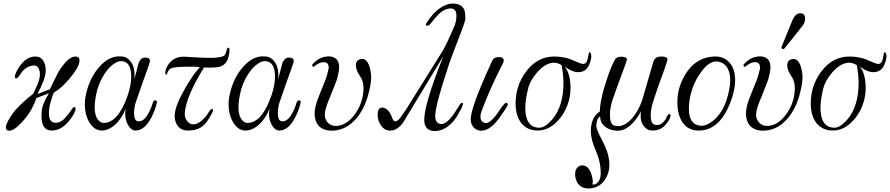

<svg xmlns="http://www.w3.org/2000/svg" viewBox="-20 -729 5039 1087"><path d="M430 -387Q430 -349 370 -280Q325 -227 285 -205Q275 -183 270 -162Q259 -129 257 -97Q254 -34 294 -34Q328 -34 353 -67Q365 -79 384 -106Q386 -111 390 -115.5Q394 -120 398 -122Q402 -124 403 -123Q411 -120 406 -103Q398 -79 376 -51Q330 10 273 10Q207 10 216 -96Q217 -136 257 -201L186 -174Q157 -87 90 -23Q56 11 33 11Q13 11 13 -8Q13 -29 48 -81Q68 -110 103 -143Q138 -176 167 -197Q172 -205 184 -232Q202 -271 205 -295Q208 -320 201 -336Q192 -360 169 -358Q130 -355 103 -320L88 -298Q78 -285 71 -285Q64 -285 64 -294Q64 -312 88 -349Q127 -408 178 -409Q209 -410 224.5 -386Q240 -362 239 -326Q237 -281 192 -197Q226 -209 263 -224Q271 -244 311 -322Q365 -409 407 -409Q430 -409 430 -387Z M868 -147Q858 -104 837 -64Q800 8 749 10Q724 11 705 -21Q682 -63 692 -115Q671 -59 633 -24.5Q595 10 556 10Q513 10 485 -38Q461 -79 460 -137Q460 -161 464 -181Q480 -269 528 -333Q587 -410 654 -410Q667 -410 674 -409Q701 -406 721 -379Q742 -351 742 -303Q742 -294 740 -280Q745 -295 756 -339Q764 -374 770 -383Q781 -403 801 -403Q829 -403 829 -384Q829 -377 814 -335Q795 -284 749 -151Q739 -121 739 -87Q739 -49 758 -43Q786 -37 810 -71Q831 -101 845 -147Q850 -161 858 -161Q870 -161 868 -147ZM703 -189Q723 -249 723 -295Q723 -381 667 -383Q633 -383 591 -337Q550 -287 531 -222Q516 -164 516 -121Q516 -72 537 -49Q550 -33 567 -33Q649 -33 703 -189Z M1279 -442Q1275 -369 1229 -353Q1208 -344 1135 -347Q1032 -180 1026 -88Q1024 -63 1040 -43.5Q1056 -24 1074 -25Q1107 -25 1145 -69Q1159 -88 1164 -98Q1171 -110 1178 -111Q1186 -113 1186 -105Q1186 -95 1163 -58Q1141 -22 1117 -8Q1090 10 1045 10Q1004 10 984 -19Q967 -45 969 -81Q974 -135 1028 -229Q1076 -312 1112 -349Q1084 -353 1021 -351Q969 -350 951 -343Q938 -338 932 -326Q928 -316 925 -310.5Q922 -305 919 -307Q916 -308 916 -311Q913 -329 929 -357Q960 -410 1025 -408L1131 -402Q1239 -398 1253 -418Q1258 -425 1263 -445Q1266 -459 1273 -459Q1281 -459 1279 -442Z M1682 -147Q1672 -104 1651 -64Q1614 8 1563 10Q1538 11 1519 -21Q1496 -63 1506 -115Q1485 -59 1447 -24.5Q1409 10 1370 10Q1327 10 1299 -38Q1275 -79 1274 -137Q1274 -161 1278 -181Q1294 -269 1342 -333Q1401 -410 1468 -410Q1481 -410 1488 -409Q1515 -406 1535 -379Q1556 -351 1556 -303Q1556 -294 1554 -280Q1559 -295 1570 -339Q1578 -374 1584 -383Q1595 -403 1615 -403Q1643 -403 1643 -384Q1643 -377 1628 -335Q1609 -284 1563 -151Q1553 -121 1553 -87Q1553 -49 1572 -43Q1600 -37 1624 -71Q1645 -101 1659 -147Q1664 -161 1672 -161Q1684 -161 1682 -147ZM1517 -189Q1537 -249 1537 -295Q1537 -381 1481 -383Q1447 -383 1405 -337Q1364 -287 1345 -222Q1330 -164 1330 -121Q1330 -72 1351 -49Q1364 -33 1381 -33Q1463 -33 1517 -189Z M2081 -305Q2084 -269 2069 -209Q2053 -138 2016 -83Q1953 9 1860 11Q1809 11 1782 -19Q1763 -44 1761 -81Q1760 -124 1786 -186Q1829 -290 1832 -306L1836 -322Q1841 -339 1841 -346Q1841 -377 1812 -377Q1786 -377 1754 -349L1746 -361Q1756 -374 1769 -384Q1797 -406 1828 -409Q1869 -414 1889 -389Q1900 -373 1900 -349Q1900 -323 1886 -275L1850 -183Q1822 -120 1819 -88Q1816 -58 1834 -37Q1852 -16 1881 -16Q1936 -16 1982 -73Q2036 -141 2038 -227Q2039 -257 2026 -285L2005 -320Q1995 -341 1995 -360Q1995 -390 2025 -395Q2070 -401 2081 -305Z M2615 -625Q2615 -610 2580 -520Q2531 -395 2514 -341Q2444 -128 2444 -74Q2444 -50 2453.5 -38Q2463 -26 2482 -27Q2519 -30 2572 -119Q2588 -147 2595 -147Q2598 -147 2599 -146Q2605 -145 2594 -119Q2571 -74 2554 -51Q2505 10 2446 13Q2390 14 2383 -35Q2371 -114 2490 -411L2259 -30Q2227 8 2195 10Q2160 13 2139 -16Q2118 -44 2118 -79Q2118 -120 2144 -120Q2165 -120 2186 -93Q2192 -82 2202 -59Q2207 -42 2219 -42Q2230 -42 2247 -63L2280 -111Q2286 -120 2486 -441Q2508 -477 2555 -587Q2564 -614 2564 -640Q2564 -681 2532 -681Q2499 -681 2468 -653Q2443 -629 2420 -598Q2408 -583 2399 -583Q2391 -583 2391 -592Q2391 -594 2409 -620Q2428 -647 2453 -669Q2502 -710 2546 -709Q2597 -707 2610 -670Q2613 -661 2615 -625Z M2847 -147Q2855 -144 2855 -138Q2855 -134 2844 -115Q2811 -64 2788 -38Q2746 11 2704 11Q2676 11 2658.5 -11.5Q2641 -34 2646 -65Q2649 -94 2664 -138Q2683 -202 2766 -384Q2776 -406 2804 -406Q2832 -406 2832 -385Q2832 -382 2830 -376Q2751 -222 2707 -101Q2700 -83 2700 -67Q2700 -41 2724 -33Q2756 -24 2811 -109Q2825 -130 2834 -139.5Q2843 -149 2847 -147Z M3324 -427Q3334 -408 3316 -363Q3301 -328 3269 -322Q3229 -313 3176 -353Q3210 -313 3210 -229Q3210 -203 3205 -178Q3190 -105 3145 -53Q3091 10 3025 10Q2963 10 2929 -35Q2899 -77 2899 -143Q2899 -243 2957 -322Q3021 -409 3118 -409Q3181 -409 3232 -384Q3269 -367 3281 -367Q3301 -367 3307 -395Q3311 -419 3314 -431Q3320 -437 3324 -427ZM3160 -360Q3137 -375 3110 -374Q3064 -369 3020 -318Q2980 -272 2969 -224Q2954 -162 2954 -119Q2954 -10 3029 -6Q3065 -3 3109 -56Q3170 -129 3170 -262Q3170 -301 3160 -360Z M3772 -58Q3737 10 3677 10Q3656 10 3645 3Q3607 -21 3607 -74Q3607 -84 3609 -98Q3545 16 3470 11Q3429 8 3404 -13Q3379 -34 3377 -70Q3356 -55 3356 -15Q3356 4 3389 65Q3425 132 3429 186Q3434 242 3408 283Q3381 329 3328 337Q3322 338 3311 338Q3261 338 3243 293Q3236 276 3236 257Q3236 224 3260 211Q3267 207 3276 207Q3317 207 3332 272Q3339 297 3334 315Q3348 318 3360.5 307Q3373 296 3379 275Q3381 261 3381 248Q3381 191 3356 131Q3325 63 3325 14Q3325 -65 3376 -98Q3376 -141 3396 -216Q3418 -293 3441 -349Q3459 -390 3464 -395Q3474 -408 3496 -408Q3529 -408 3529 -392Q3529 -386 3510 -335Q3474 -239 3449 -167Q3433 -119 3433 -77Q3433 -28 3457 -18Q3469 -15 3480 -15Q3520 -15 3560 -61Q3595 -102 3616 -163L3670 -349Q3679 -385 3686 -393Q3696 -409 3725 -409Q3759 -409 3759 -392Q3759 -387 3742 -338Q3698 -220 3675 -144Q3664 -108 3664 -75Q3664 -30 3686 -23Q3696 -21 3700 -21Q3727 -21 3750 -56Q3755 -71 3761 -78Q3767 -85 3772 -83Q3781 -80 3772 -58Z M4125 -177Q4064 7 3941 10Q3876 13 3842 -39Q3815 -82 3815 -151Q3815 -199 3828 -238Q3853 -314 3903 -361Q3959 -411 4036 -409Q4083 -407 4112.5 -371.5Q4142 -336 4142 -275Q4142 -233 4125 -177ZM4092 -159Q4114 -225 4114 -275Q4114 -329 4088 -358Q4068 -379 4039 -381Q3993 -383 3950 -322Q3915 -275 3898 -222Q3880 -165 3880 -114Q3880 -22 3948 -17Q3980 -15 4020 -48Q4068 -88 4092 -159Z M4523 -305Q4526 -269 4511 -209Q4495 -138 4458 -83Q4395 9 4302 11Q4251 11 4224 -19Q4205 -44 4203 -81Q4202 -124 4228 -186Q4271 -290 4274 -306L4278 -322Q4283 -339 4283 -346Q4283 -377 4254 -377Q4228 -377 4196 -349L4188 -361Q4198 -374 4211 -384Q4239 -406 4270 -409Q4311 -414 4331 -389Q4342 -373 4342 -349Q4342 -323 4328 -275L4292 -183Q4264 -120 4261 -88Q4258 -58 4276 -37Q4294 -16 4323 -16Q4378 -16 4424 -73Q4478 -141 4480 -227Q4481 -257 4468 -285L4447 -320Q4437 -341 4437 -360Q4437 -390 4467 -395Q4512 -401 4523 -305ZM4538 -624Q4538 -600 4522 -581L4425 -459Q4417 -449 4410 -451Q4399 -456 4410 -477L4467 -616Q4484 -654 4510 -654Q4538 -654 4538 -624Z M4995 -427Q5005 -408 4987 -363Q4972 -328 4940 -322Q4900 -313 4847 -353Q4881 -313 4881 -229Q4881 -203 4876 -178Q4861 -105 4816 -53Q4762 10 4696 10Q4634 10 4600 -35Q4570 -77 4570 -143Q4570 -243 4628 -322Q4692 -409 4789 -409Q4852 -409 4903 -384Q4940 -367 4952 -367Q4972 -367 4978 -395Q4982 -419 4985 -431Q4991 -437 4995 -427ZM4831 -360Q4808 -375 4781 -374Q4735 -369 4691 -318Q4651 -272 4640 -224Q4625 -162 4625 -119Q4625 -10 4700 -6Q4736 -3 4780 -56Q4841 -129 4841 -262Q4841 -301 4831 -360Z"/></svg>

Font: GFS Solomos
Style: Regular
Weight: 400
Designer: George D. Matthiopoulos
Foundry: George D. Matthiopoulos
Version: Version 1.000